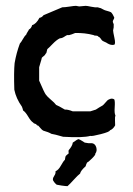

<svg xmlns="http://www.w3.org/2000/svg" viewBox="-20 -470 455 657"><path d="M114 -240V-194Q132 -152 137 -146Q142 -139 154.5 -128.5Q167 -118 172 -111Q180 -108 202 -95Q211 -96 229 -89H289Q307 -95 308 -95Q320 -103 331 -109Q334 -111 339 -117Q344 -123 347 -126Q350 -129 357 -131.5Q364 -134 371 -130Q374 -124 372.5 -103Q371 -82 375 -75Q373 -70 373.5 -58.5Q374 -47 374 -41Q367 -28 356 -24Q356 -19 325 -11Q294 -3 289 -5Q264 2 196 -2Q165 -11 156 -12Q146 -18 128 -23Q124 -25 118.5 -31.5Q113 -38 111 -40Q110 -40 108.5 -40.5Q107 -41 106 -42L105 -43L104 -45L96 -48Q93 -51 93 -51Q86 -55 76.5 -71Q67 -87 59 -92Q59 -94 57.5 -98Q56 -102 55 -105Q35 -133 29 -163Q27 -224 30 -254Q36 -289 48 -321Q52 -325 58.5 -336.5Q65 -348 70 -352Q71 -356 74.5 -361Q78 -366 79 -369Q87 -373 90 -384Q104 -388 115 -409Q123 -410 129 -418Q142 -423 164.5 -433Q187 -443 193 -445Q202 -445 218 -447.5Q234 -450 240 -450Q242 -450 245.5 -449Q249 -448 251 -448Q254 -448 262 -449Q270 -450 273 -450Q278 -450 292 -447Q306 -444 315 -445Q316 -444 325 -442Q327 -441 332.5 -438Q338 -435 342 -434Q357 -430 360 -428Q366 -422 371 -410Q371 -407 368.5 -403Q366 -399 366 -396Q366 -394 368 -390Q370 -386 369 -382Q370 -379 367 -366Q367 -361 371.5 -340.5Q376 -320 371 -317Q360 -314 347 -322Q345 -324 337.5 -327Q330 -330 328 -333Q321 -344 317 -344Q315 -348 308.5 -348Q302 -348 300 -350Q270 -358 237 -357Q234 -356 225.5 -352.5Q217 -349 210 -350Q207 -349 199.5 -344Q192 -339 185 -339Q174 -334 160 -319.5Q146 -305 142 -302Q141 -300 140.5 -296.5Q140 -293 139 -290Q138 -287 136 -286Q135 -282 129.5 -278Q124 -274 123 -272Q122 -266 118.5 -255.5Q115 -245 114 -240ZM278 86Q274 94 273 99Q256 114 254 124Q246 130 232.5 145Q219 160 211 167Q205 167 191 165L174 162Q171 160 166 154Q161 148 161 144Q161 138 166 131Q171 124 170 116Q180 112 188.5 96.5Q197 81 202 77Q202 75 203 71.5Q204 68 204 66Q205 63 209.5 59.5Q214 56 215 55Q214 46 215 44Q228 29 229 18Q246 6 248 6Q253 7 260.5 12Q268 17 270 18Q283 21 295 20Q306 22 309.5 34.5Q313 47 306 56Q308 59 295 72Q282 85 278 86Z"/></svg>

Font: FuturaRenner
Style: Regular
Weight: 400
Designer: Bastien Sozeau
Foundry: NBR — Bastien Sozeau
Version: Version 2.001;PS 002.001;hotconv 1.0.88;makeotf.lib2.5.64775